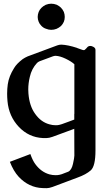

<svg xmlns="http://www.w3.org/2000/svg" viewBox="-20 -715 579 1025"><path d="M377 -106.9V-372.1Q361.3 -386.7 330.8 -401.4Q300.3 -416 277.8 -417H276.4Q269.5 -417 261.7 -414.1Q244.1 -407.7 226.8 -401.1Q209.5 -394.5 191.9 -388.2Q182.6 -384.3 177.2 -378.4Q148.9 -348.1 139.2 -304.7Q130.9 -270.5 130.9 -237.3Q130.9 -227.1 131.8 -215.8Q137.2 -147.9 168.5 -106Q198.7 -63.5 243.7 -51.3Q260.3 -46.4 277.3 -46.4Q282.7 -46.4 288.1 -46.9Q296.9 -47.9 310.1 -52.2Q321.3 -56.2 345 -64.9Q368.7 -73.7 376.5 -76.7V-106.9ZM376.5 -27.3 259.8 15.6Q241.7 22 229 22H208.5Q133.3 18.1 80.6 -37.6Q27.3 -94.2 20 -174.8Q18.1 -195.3 18.1 -214.8Q18.1 -240.7 21.5 -265.1Q27.8 -308.6 55.2 -351.6Q68.4 -374.5 101.1 -399.4Q113.3 -407.7 127.9 -414.1Q167.5 -428.7 206.8 -443.4Q246.1 -458 285.6 -472.7Q296.4 -476.6 306.2 -476.6H309.1Q342.3 -475.1 389.2 -460Q394 -458.5 395 -457.5Q404.8 -453.6 419.9 -448.7Q423.8 -447.3 427.2 -447.3Q430.2 -447.3 432.1 -448.7Q441.4 -456.5 444.8 -461.4Q451.2 -469.7 461.9 -469.7Q467.3 -469.7 471.7 -467.8Q489.7 -461.4 489.7 -449.2V87.9Q489.7 172.4 464.4 194.6Q439 216.8 394 232.9L259.8 283.2Q241.7 289.6 229 289.6Q215.8 289.6 208 289.1Q133.8 286.6 79.6 228.5Q51.8 198.2 32.7 148.9Q85 128.4 142.1 107.4Q154.3 142.1 168.5 161.1Q199.2 203.1 243.7 215.8Q260.3 220.2 276.4 220.2Q282.7 220.2 288.1 219.7Q297.4 218.8 310.1 214.8Q315.4 212.4 325 209Q334.5 205.6 344.2 201.7Q362.3 192.9 369.6 159.7Q377 126.5 377 115.7ZM253.4 -555.7Q239.7 -555.7 225.6 -561.5Q212.4 -565.4 201.2 -576.7Q190.4 -587.9 186.5 -598.6Q181.2 -611.3 181.2 -624.5Q181.2 -637.7 186.5 -651.4Q190.9 -663.1 201.2 -673.3Q209.5 -682.1 224.6 -689.5Q239.7 -695.3 253.4 -695.3Q268.1 -695.3 283.2 -689.5Q297.4 -682.1 305.2 -674.3Q314.9 -664.6 320.8 -651.4Q325.7 -638.7 325.7 -624.5Q325.7 -610.4 320.8 -598.6Q315.4 -586.4 305.7 -576.2Q294.4 -566.4 281.7 -561Q268.1 -555.7 253.4 -555.7Z"/></svg>

Font: Caudex
Style: Bold
Weight: 700
Version: Version 1.01